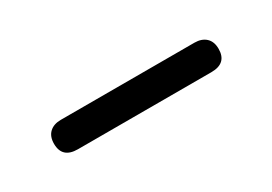

<svg xmlns="http://www.w3.org/2000/svg" viewBox="-14 -751 424 299"><g transform="rotate(-30 198.0 -601.5)"><path d="M50 -601Q50 -614 57.5 -621Q65 -628 78 -628H318Q331 -628 338.5 -621Q346 -614 346 -601Q346 -575 318 -575H78Q50 -575 50 -601Z"/></g></svg>

Font: Quicksand
Style: Regular
Weight: 400
Designer: Andrew Paglinawan
Foundry: Andrew Paglinawan
Version: Version 3.000